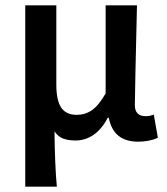

<svg xmlns="http://www.w3.org/2000/svg" viewBox="-20 -511 618 709"><path d="M73.2 178.2V-491.2H188V-198.2Q188 -140.1 206.1 -113.5Q224.1 -86.9 263.2 -86.9Q294.4 -86.9 319.3 -104Q344.2 -121.1 370.1 -166V-491.2H485.8Q478 -163.1 478 -123Q478 -82 518.1 -82Q533.2 -82 547.9 -87.9L563 -2Q530.3 12.2 490.2 12.2Q398.4 12.2 381.8 -76.2H377.9Q356.4 -34.7 325.9 -13.4Q295.4 7.8 258.8 7.8Q231.9 7.8 213.1 0.7Q194.3 -6.3 181.2 -25.9Q182.6 99.6 189.9 178.2Z"/></svg>

Font: Source Sans Pro Semibold
Style: Regular
Weight: 600
Designer: Paul D. Hunt
Foundry: Adobe Systems Incorporated
Version: Version 2.020;PS 2.0;hotconv 1.0.86;makeotf.lib2.5.63406